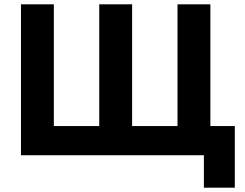

<svg xmlns="http://www.w3.org/2000/svg" viewBox="-20 -718 1133 888"><path d="M923 0H77V-698H229V-135H439V-698H591V-135H801V-698H953V-135H1066V150H923Z"/></svg>

Font: Aneliza ExtraBold
Style: Regular
Weight: 800
Designer: Mike Abbink, Paul van der Laan, Pieter van Rosmalen
Foundry: Bold Monday
Version: Version 3.001;September 8, 2019;FontCreator 11.5.0.2425 64-b